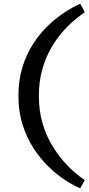

<svg xmlns="http://www.w3.org/2000/svg" viewBox="-20 -857 479 1032"><path d="M411 155Q373 139 328.5 110Q284 81 240 38Q196 -5 159.5 -61.5Q123 -118 101 -188Q79 -258 79 -341Q79 -425 100 -494Q121 -563 156 -618Q191 -673 234.5 -715.5Q278 -758 323.5 -788Q369 -818 411 -837L436 -792Q412 -775 379.5 -748Q347 -721 314 -683Q281 -645 252.5 -594.5Q224 -544 206.5 -481Q189 -418 189 -341Q189 -264 207 -200Q225 -136 255 -84.5Q285 -33 318.5 6Q352 45 383.5 71.5Q415 98 436 111Z"/></svg>

Font: BioRhyme SemiExpanded Medium
Style: Regular
Weight: 500
Width: 6
Designer: Aoife Mooney
Foundry: Aoife Mooney Type
Version: Version 1.600;gftools[0.9.33]